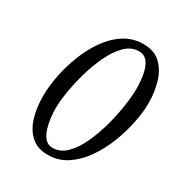

<svg xmlns="http://www.w3.org/2000/svg" viewBox="-152 -731 784 839"><g transform="rotate(30 239.5 -311.5)"><path d="M209 2.9Q157.2 2.9 125 -25.9Q92.8 -54.7 78.1 -103Q63.5 -151.4 63.5 -210Q63.5 -257.8 74.2 -313.5Q85 -369.1 106.4 -424.3Q127.9 -479.5 160.2 -525.4Q192.4 -571.3 235.4 -598.6Q278.3 -626 331.1 -626Q385.7 -626 418 -595.2Q450.2 -564.5 464.4 -515.6Q478.5 -466.8 478.5 -412.1Q478.5 -368.2 467.3 -313Q456.1 -257.8 434.6 -202.6Q413.1 -147.5 380.4 -100.6Q347.7 -53.7 304.7 -25.4Q261.7 2.9 209 2.9ZM211.9 -34.2Q251 -34.2 281.2 -64.5Q311.5 -94.7 334 -143.6Q356.4 -192.4 371.6 -248Q386.7 -303.7 394 -355Q401.4 -406.2 401.4 -440.4Q401.4 -479.5 395 -513.2Q388.7 -546.9 373 -567.9Q357.4 -588.9 329.1 -588.9Q291 -588.9 260.7 -558.6Q230.5 -528.3 207.5 -480.5Q184.6 -432.6 168.9 -377.9Q153.3 -323.2 145.5 -273.4Q137.7 -223.6 137.7 -190.4Q137.7 -170.9 140.6 -144.5Q143.6 -118.2 151.4 -92.8Q159.2 -67.4 173.8 -50.8Q188.5 -34.2 211.9 -34.2Z"/></g></svg>

Font: Crimson Text
Style: Italic
Weight: 400
Italic angle: -11°
Designer: Sebastian Kosch
Foundry: Sebastian Kosch
Version: Version 1.100; ttfautohint (v1.8.4)